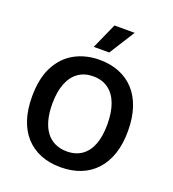

<svg xmlns="http://www.w3.org/2000/svg" viewBox="-160 -1018 1037 1152"><g transform="rotate(20 359.0 -442.0)"><path d="M357 13Q286 13 229.5 -10Q173 -33 133.5 -76.5Q94 -120 73.5 -183Q53 -246 53 -327Q53 -444 93 -520.5Q133 -597 202.5 -635Q272 -673 361 -673Q430 -673 486 -650.5Q542 -628 582 -584.5Q622 -541 643.5 -476.5Q665 -412 665 -329Q665 -246 643.5 -182.5Q622 -119 582 -75.5Q542 -32 485.5 -9.5Q429 13 357 13ZM360 -89Q417 -89 456 -116.5Q495 -144 515 -196Q535 -248 535 -323Q535 -401 514.5 -455.5Q494 -510 454 -538.5Q414 -567 358 -567Q303 -567 263.5 -539.5Q224 -512 203 -458.5Q182 -405 182 -328Q182 -270 194 -225.5Q206 -181 228.5 -151Q251 -121 284.5 -105Q318 -89 360 -89ZM398 -734H299L372 -897H501Z"/></g></svg>

Font: Bricolage Grotesque 16pt SemiBold
Style: Regular
Weight: 600
Version: Version 1.001;gftools[0.9.33.dev8+g029e19f]